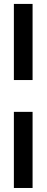

<svg xmlns="http://www.w3.org/2000/svg" viewBox="-20 -744 233 960"><path d="M49.4 -343.8V-724.4H142.9V-343.8ZM49.4 195.9V-184.7H142.9V195.9Z"/></svg>

Font: Archivo SemiBold ExtraCondensed
Style: Regular
Weight: 600
Width: 2
Version: Version 2.001